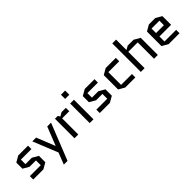

<svg xmlns="http://www.w3.org/2000/svg" viewBox="214 -2002 3473 3473"><g transform="rotate(-45 1951.0 -265.0)"><path d="M456 -230V-67L340 0H80V-87H359V-210H196L80 -277V-433L196 -500H446V-413H177V-297H340Z M662 200 749 -23 556 -500H653L795 -144H797L938 -500H1035L757 200Z M1414 -413H1232V0H1135V-500H1208L1232 -459L1303 -500H1414Z M1621 -500V0H1524V-500ZM1519 -623V-730H1626V-623Z M2157 -230V-67L2041 0H1781V-87H2060V-210H1897L1781 -277V-433L1897 -500H2147V-413H1878V-297H2041Z M2414 -413V-87H2692V0H2433L2317 -67V-433L2433 -500H2692V-413Z M2929 0H2832V-730H2929V-464L3000 -505H3151L3267 -438V0H3170V-418H2929Z M3822 -87V0H3543L3427 -67V-438L3543 -505H3706L3822 -438V-216H3524V-87ZM3524 -418V-303H3725V-418Z"/></g></svg>

Font: Quantico
Style: Regular
Weight: 400
Designer: Matt Desmond
Foundry: MADtype
Version: Version 2.002